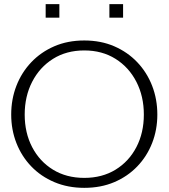

<svg xmlns="http://www.w3.org/2000/svg" viewBox="-20 -900 812 925"><path d="M386 5Q307 5 242 -22.5Q177 -50 130.5 -98.5Q84 -147 59 -211Q34 -275 34 -348Q34 -422 59 -486.5Q84 -551 130.5 -600Q177 -649 241.5 -677Q306 -705 386 -705Q466 -705 530.5 -677Q595 -649 641.5 -600Q688 -551 713 -486.5Q738 -422 738 -348Q738 -275 713 -211Q688 -147 641.5 -98.5Q595 -50 530.5 -22.5Q466 5 386 5ZM386 -43Q472 -43 536.5 -82.5Q601 -122 637 -191Q673 -260 673 -348Q673 -436 637 -506Q601 -576 536.5 -616.5Q472 -657 386 -657Q300 -657 235.5 -616.5Q171 -576 135 -506Q99 -436 99 -348Q99 -260 135 -191Q171 -122 235.5 -82.5Q300 -43 386 -43ZM200 -815V-880H266V-815ZM507 -815V-880H573V-815Z"/></svg>

Font: Panamera
Style: Regular
Weight: 400
Designer: Bastien Sozeau
Foundry: NBR — Bastien Sozeau
Version: Version 3.002; ttfautohint (v1.8.4.7-5d5b);gftools[0.9.33]